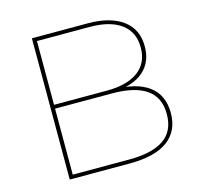

<svg xmlns="http://www.w3.org/2000/svg" viewBox="-102 -809 953 919"><g transform="rotate(-15 374.0 -350.0)"><path d="M133 -700H410Q520 -700 582.5 -654.5Q645 -609 645 -523Q645 -466 617.5 -427Q590 -388 540 -369Q490 -350 424 -350L441 -363Q561 -363 622 -317.5Q683 -272 683 -183Q683 -94 619.5 -47Q556 0 430 0H133ZM663 -183Q663 -266 605.5 -306Q548 -346 434 -346H148V-365H414Q515 -365 570 -405.5Q625 -446 625 -523Q625 -600 570 -640.5Q515 -681 414 -681H153V-19H434Q547 -19 605 -59Q663 -99 663 -183Z"/></g></svg>

Font: iiserrat Thin
Style: Regular
Weight: 100
Designer: Akira Ohta
Foundry: Akira Ohta
Version: Version 1.200;Glyphs 3.3.1 (3343)